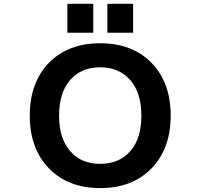

<svg xmlns="http://www.w3.org/2000/svg" viewBox="-20 -966 1040 998"><path d="M345.7 -179.7Q402.3 -114.3 500.5 -114.3Q598.6 -114.3 656.7 -179.7Q714.8 -245.1 714.8 -364.7Q714.8 -484.4 656.7 -550.3Q598.6 -616.2 500.5 -616.2Q402.3 -616.2 344.7 -550.3Q287.1 -484.4 287.1 -364.7Q287.1 -245.1 345.7 -179.7ZM234.4 -639.6Q334 -741.2 501 -741.2Q668 -741.2 767.6 -639.2Q867.2 -537.1 867.2 -365.2Q867.2 -193.4 767.6 -90.8Q668 11.7 501 11.7Q334 11.7 234.4 -90.8Q134.8 -193.4 134.8 -365.2Q134.8 -537.1 234.4 -639.6ZM330.1 -795.9V-946.3H464.8V-795.9ZM538.1 -795.9V-946.3H671.9V-795.9Z"/></svg>

Font: Gen Shin Gothic Monospace Bold
Style: Bold
Weight: 700
Designer: [Source Han Sans]
Ryoko NISHIZUKA  (kana & ideographs); Paul D. Hunt (Latin, Greek & Cyrillic); Wenlong ZHANG  (bopomofo
Version: Version 1.002.20150607